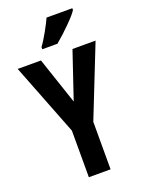

<svg xmlns="http://www.w3.org/2000/svg" viewBox="-171 -1009 810 1087"><g transform="rotate(-20 234.5 -465.5)"><path d="M408.2 -931.2V-920.9Q397 -900.9 351.6 -855Q306.2 -809.1 260.3 -771H168.9V-784.2Q188.5 -809.6 215.6 -858.4Q242.7 -907.2 252.9 -931.2ZM299.8 0H168.9V-280.8L0 -713.9H140.1L234.9 -432.1L330.1 -713.9H469.2L299.8 -286.1Z"/></g></svg>

Font: Open Sans Hebrew Condensed
Style: Bold
Weight: 700
Width: 3
Foundry: Ascender Corporation, Yanek Iontef
Version: Version 2.001;PS 002.001;hotconv 1.0.70;makeotf.lib2.5.58329